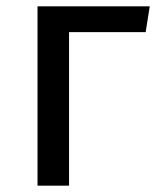

<svg xmlns="http://www.w3.org/2000/svg" viewBox="-20 -589 500 609"><path d="M199 0V-487H442L455 -569H99V0Z"/></svg>

Font: Glow Sans SC Normal Medium
Style: Regular
Weight: 600
Designer: Ryoko NISHIZUKA (kana, bopomofo & ideographs); Paul D. Hunt (Latin, Greek & Cyrillic); Sandoll Communications, Soo-young
Version: Version 0.93